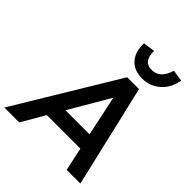

<svg xmlns="http://www.w3.org/2000/svg" viewBox="-313 -1108 1259 1259"><g transform="rotate(45 316.5 -478.5)"><path d="M-55 0 374 -710H484L650 0H523L488 -162H177L83 0ZM241 -271H464L405 -551ZM561 -957 640 -945Q627 -866 574 -819.5Q521 -773 450 -773Q373 -773 332.5 -819.5Q292 -866 295 -945L377 -957Q374 -857 454 -857Q531 -857 561 -957Z"/></g></svg>

Font: Livvic SemiBold
Style: Italic
Weight: 600
Italic angle: -10°
Designer: Jacques Le Bailly, Baron von Fonthausen
Version: Version 1.001; ttfautohint (v1.8.2)